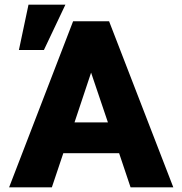

<svg xmlns="http://www.w3.org/2000/svg" viewBox="-20 -802 781 822"><path d="M19 0H202L251 -146H490L539 0H722L447 -711H293ZM61 -588H168L260 -782H102ZM299 -278 370 -491 442 -278Z"/></svg>

Font: Asimov Pro
Style: Ult
Weight: 900
Designer: Google
Version: Version 2.000980; 2014